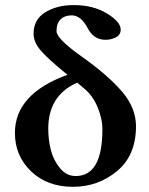

<svg xmlns="http://www.w3.org/2000/svg" viewBox="-20 -718 580 748"><path d="M303.2 -377 280.8 -396Q168 -346.2 168 -216.8Q168 -173.8 178 -134Q188 -94.2 213.4 -63.2Q238.8 -32.2 274.9 -32.2Q378.9 -32.2 378.9 -213.9Q378.9 -256.8 359.1 -303Q339.4 -349.1 303.2 -377ZM243.2 -426.8 229 -438Q164.1 -491.2 137.5 -522.7Q110.8 -554.2 110.8 -586.9Q110.8 -642.1 156.5 -670.2Q202.1 -698.2 267.1 -698.2Q343.3 -698.2 396.7 -665.5Q450.2 -632.8 450.2 -603Q450.2 -582 431.6 -572.5Q413.1 -563 391.1 -563Q345.2 -563 321.8 -607.9Q295.9 -657.7 259.8 -658.2Q231.9 -658.2 216.1 -642.6Q200.2 -627 200.2 -596.9Q200.2 -566.9 297.9 -498Q400.9 -424.8 455.3 -361.3Q509.8 -297.9 509.8 -226.1Q509.8 -112.3 435.8 -51.3Q361.8 9.8 264.2 9.8Q164.1 9.8 101.1 -50.5Q38.1 -110.8 38.1 -200.2Q38.1 -352.5 243.2 -426.8Z"/></svg>

Font: Linux Biolinum
Style: Bold
Weight: 700
Designer: Philipp H. Poll
Foundry: Philipp H. Poll
Version: Version 1.3.2 ; ttfautohint (v0.9)